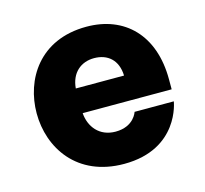

<svg xmlns="http://www.w3.org/2000/svg" viewBox="-85 -636 794 742"><g transform="rotate(-15 312.0 -265.0)"><path d="M325 10C545 10 572 -174 572 -174H415C415 -174 399 -119 325 -119C260 -119 224 -166 220 -221H576V-261C576 -439 472 -540 320 -540C131 -540 48 -400 48 -266C48 -128 136 10 325 10ZM219 -320C224 -382 265 -415 317 -415C371 -415 410 -383 412 -320Z"/></g></svg>

Font: Be Vietnam Pro ExtraBold
Style: Regular
Weight: 800
Designer: Lam Bao, Tony Le, Vietanh Nguyen
Foundry: Yellow Type Foundry
Version: Version 1.002